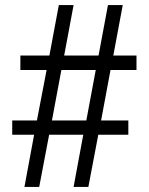

<svg xmlns="http://www.w3.org/2000/svg" viewBox="-20 -734 585 754"><path d="M114 -205H28V-261H125L163 -459H60V-516H174L211 -714H269L232 -516H367L404 -714H462L425 -516H516V-459H414L377 -261H484V-205H366L327 0H269L307 -205H173L134 0H76ZM319 -261 356 -459H221L184 -261Z"/></svg>

Font: Noto Serif Sinhala SemiCondensed
Style: Regular
Weight: 400
Width: 4
Designer: Jelle Bosma - Monotype Design Team
Foundry: Monotype Imaging Inc.
Version: Version 2.007; ttfautohint (v1.8.4.7-5d5b)